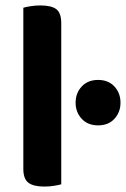

<svg xmlns="http://www.w3.org/2000/svg" viewBox="-20 -679 463 706"><path d="M65.8 -264 205.2 -259.9V-1.3Q196.3 1.3 179.3 4.1Q162.4 7 142.5 7Q103 7 84.4 -7.1Q65.8 -21.2 65.8 -58.1ZM205.2 -188.3 65.8 -192V-650.6Q74.8 -653.3 91.9 -656.1Q109 -659 128.6 -659Q169.1 -659 187.1 -645.2Q205.2 -631.4 205.2 -593.9ZM258 -301.3Q258 -336.6 280.4 -360.8Q302.9 -385.1 340.7 -385.1Q378.6 -385.1 400.9 -360.8Q423.1 -336.6 423.1 -301.3Q423.1 -266.5 400.9 -242.2Q378.6 -218 340.7 -218Q302.9 -218 280.4 -242.2Q258 -266.5 258 -301.3Z"/></svg>

Font: Baloo Tamma 2
Style: Regular
Weight: 400
Designer: Divya Kowshik, Shuchita Grover and Ek Type
Foundry: Ek Type
Version: Version 1.700